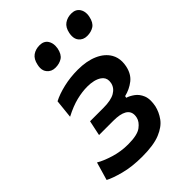

<svg xmlns="http://www.w3.org/2000/svg" viewBox="-218 -822 931 931"><g transform="rotate(-45 247.0 -357.0)"><path d="M198 10.5Q127.5 10.5 74.2 -3.8Q21 -18 -4.5 -32L22.5 -125Q51 -108 96.8 -94Q142.5 -80 192 -80Q255.5 -80 281.5 -99.8Q307.5 -119.5 312.5 -142.5Q314.5 -151 314.5 -158.5Q314.5 -212 221 -212H123.5L140 -290H231.5Q283.5 -290 310.2 -305.5Q337 -321 343 -348.5Q344.5 -356 344.5 -362.5Q344.5 -386.5 323.5 -400.5Q296.5 -418.5 249 -418.5Q214.5 -418.5 174.8 -408.8Q135 -399 87 -374L97 -470Q129.5 -487 176.2 -498Q223 -509 274.5 -509Q335 -509 378.2 -490Q421.5 -471 441.5 -436.5Q455 -413 455 -384Q455 -370 452 -355Q443 -311 413.5 -288Q384 -265 346.5 -256L344.5 -246.5Q362 -241.5 382 -227.2Q402 -213 413 -186.5Q419 -171.5 419 -151.5Q419 -136.5 415.5 -118Q408 -85 387 -55.8Q366 -26.5 321.2 -8Q276.5 10.5 198 10.5ZM423 -592Q395.5 -592 380 -611.5Q369.5 -624.5 369.5 -644.5Q369.5 -653.5 371.5 -664Q378 -696 398 -710Q418 -724 445 -724Q474.5 -724 488.5 -703Q498 -688.5 498 -669Q498 -660.5 496 -651Q489 -617 469.5 -604.5Q450 -592 423 -592ZM205.5 -592Q178 -592 162.5 -611.5Q151.5 -624.5 151.5 -644Q151.5 -653.5 154 -664Q160.5 -696 180.2 -710Q200 -724 227.5 -724Q257 -724 270.5 -703Q280 -688 280 -668Q280 -660 278.5 -651Q271.5 -617 252 -604.5Q232.5 -592 205.5 -592Z"/></g></svg>

Font: Heraclito Medium
Style: Italic
Weight: 500
Italic angle: -12°
Designer: Kostas Bartsokas (font) & Cristiano Sobral (main changes)
Foundry: Kostas Bartsokas (font) & Cristiano Sobral (main changes)
Version: Version 1.00;July 8, 2020;FontCreator 13.0.0.2655 64-bit